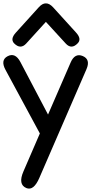

<svg xmlns="http://www.w3.org/2000/svg" viewBox="-21 -834 562 1136"><path d="M250.5 -814Q271.5 -814.5 293.5 -790.5L429.2 -641.1Q463.4 -603.5 439 -578.1Q401.9 -539.1 367.7 -576.7L250.5 -704.6L134.3 -576.7Q100.1 -539.1 62 -578.1Q38.6 -603.5 72.8 -641.1L208 -790.5Q229.5 -814.5 250.5 -814ZM468.8 -502.4Q515.6 -482.4 490.7 -424.8L211.9 218.3Q178.2 296.4 135.3 278.8Q84 257.8 117.7 180.2L214.8 -44.4L11.7 -420.4Q-19.5 -478 23.4 -501Q68.8 -525.4 99.6 -467.3L263.2 -156.2L397 -464.4Q421.9 -522 468.8 -502.4Z"/></svg>

Font: Comic Relief
Style: Regular
Weight: 400
Designer: Jeff Davis
Foundry: Loudifier
Version: Version 1.0